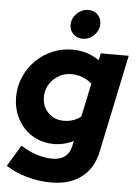

<svg xmlns="http://www.w3.org/2000/svg" viewBox="-63 -814 767 1080"><g transform="rotate(5 320.0 -273.5)"><path d="M263 2Q213 2 170 -16.5Q127 -35 96 -67.5Q65 -100 47 -145Q29 -190 29 -242Q29 -303 52 -356.5Q75 -410 115 -450Q155 -490 208.5 -513Q262 -536 323 -536Q367 -536 405.5 -523.5Q444 -511 474 -489L482 -529H640L524 23Q504 118 437.5 168.5Q371 219 266 219Q198 219 130 200Q62 181 11 147L83 27Q126 55 172.5 70Q219 85 262 85Q306 85 332.5 65Q359 45 368 5L374 -25Q349 -12 320.5 -5Q292 2 263 2ZM185 -256Q185 -203 219.5 -168Q254 -133 307 -133Q335 -133 359 -141Q383 -149 404 -165L444 -354Q423 -374 393 -386Q363 -398 329 -398Q269 -398 227 -356.5Q185 -315 185 -256ZM373 -602Q342 -602 320.5 -622.5Q299 -643 299 -674Q299 -711 327 -738.5Q355 -766 393 -766Q424 -766 444.5 -745.5Q465 -725 465 -694Q465 -657 437.5 -629.5Q410 -602 373 -602Z"/></g></svg>

Font: Red Hat Display Black
Style: Italic
Weight: 900
Italic angle: -12°
Designer: Pentagram / MCKL
Foundry: Pentagram / MCKL
Version: Version 1.003; Red Hat Display Black Italic